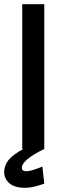

<svg xmlns="http://www.w3.org/2000/svg" viewBox="-31 -710 306 915"><path d="M75 0V-690H180V0ZM88 185Q39 185 14 163.5Q-11 142 -11 111Q-11 79 9 53.5Q29 28 80 0H180Q128 25 100.5 48Q73 71 73 89Q73 106 94 106Q109 106 131.5 98.5Q154 91 171 84L180 165Q159 173 134.5 179Q110 185 88 185Z"/></svg>

Font: Radio Canada Big
Style: Regular
Weight: 400
Designer: Étienne Aubert Bonn
Foundry: Coppers and Brasses
Version: Version 1.001